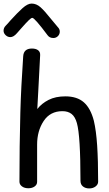

<svg xmlns="http://www.w3.org/2000/svg" viewBox="-20 -1057 610 1076"><path d="M530 -39Q530 -23 515.5 -12Q501 -1 480 -1Q459 -1 445 -12Q431 -23 431 -44Q431 -296 411 -367Q401 -403 381 -418.5Q361 -434 330 -434Q261 -434 224.5 -378.5Q188 -323 188 -247V-38Q188 -22 174 -12Q160 -2 139 -2Q117 -2 103 -12.5Q89 -23 89 -39Q89 -241 94 -426Q98 -569 110 -742Q113 -785 159 -785Q181 -785 193.5 -775.5Q206 -766 205 -748L195 -556L189 -446Q213 -477 252 -497Q291 -517 346 -517Q412 -517 450 -483.5Q488 -450 506 -380Q519 -325 524.5 -241.5Q530 -158 530 -39ZM247 -859Q174 -957 161 -957Q155 -957 140.5 -943Q126 -929 97 -896L75 -871Q56 -849 38 -849Q23 -849 11.5 -860Q0 -871 0 -885Q0 -901 12 -913Q24 -925 39 -943Q78 -986 106.5 -1011.5Q135 -1037 157 -1037Q184 -1037 207 -1016.5Q230 -996 264 -953Q290 -921 304 -905Q315 -894 315 -880Q315 -865 304.5 -854.5Q294 -844 279 -844Q258 -844 247 -859Z"/></svg>

Font: Mali Medium
Style: Regular
Weight: 500
Version: Version 1.000; ttfautohint (v1.6)